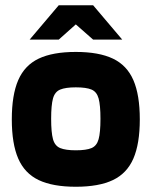

<svg xmlns="http://www.w3.org/2000/svg" viewBox="-20 -702 578 732"><path d="M269 10Q181 10 127.5 -15.5Q74 -41 49.5 -97.5Q25 -154 25 -247Q25 -340 49.5 -396.5Q74 -453 127.5 -478.5Q181 -504 269 -504Q357 -504 410.5 -478.5Q464 -453 488.5 -396.5Q513 -340 513 -247Q513 -154 488.5 -97.5Q464 -41 410.5 -15.5Q357 10 269 10ZM269 -129Q309 -129 329 -137.5Q349 -146 356 -171.5Q363 -197 363 -249Q363 -301 356 -326.5Q349 -352 329 -360.5Q309 -369 269 -369Q230 -369 209.5 -360.5Q189 -352 182 -326.5Q175 -301 175 -249Q175 -197 182 -171.5Q189 -146 209.5 -137.5Q230 -129 269 -129ZM335 -551 269 -609 204 -551H93L204 -682H335L446 -551Z"/></svg>

Font: Blinker
Style: Regular
Weight: 400
Designer: Juergen Huber
Foundry: supertype
Version: 1.017